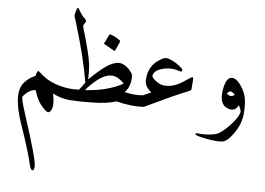

<svg xmlns="http://www.w3.org/2000/svg" viewBox="-75 -839 2103 1523"><g transform="rotate(5 976.5 -78.0)"><path d="M225.1 -203.6Q285.2 -144.5 360.1 -118.4Q435.1 -92.3 506.3 -90.3Q538.6 -89.4 539.1 -44.9Q539.6 -0.5 522.5 0Q431.2 0.5 351.6 -39.6Q345.7 -42.5 347.2 -37.1Q370.1 69.3 334 103.5Q321.8 114.7 305.7 102.5Q237.3 50.8 207 -57.1Q154.3 -55.7 107.4 2Q98.6 13.7 137.2 131.8Q256.3 495.6 252 548.8Q249.5 572.3 242.2 577.4Q234.9 582.5 226.3 571.8Q217.8 561 213.9 543Q193.4 445.8 119.6 232.9Q56.6 51.3 76.7 -42Q94.7 -125 196.3 -169.9Q199.2 -187.5 206.1 -201.7Q212.9 -215.8 225.1 -203.6Z M852.1 -23.9Q783.2 0 665 1.7Q546.9 3.4 522.5 0Q515.1 -1 503.9 -23.4Q472.2 -87.9 506.3 -90.3L549.3 -90.8L594.2 -150.4Q562.5 -342.3 480.5 -612.8Q468.8 -652.3 464.4 -661.1Q458 -675.8 476.6 -729.5Q478.5 -735.4 484.1 -734.6Q489.7 -733.9 493.2 -727.5Q522.9 -673.8 548.3 -653.3Q562 -642.1 553.2 -627L540 -605Q535.6 -598.1 540.5 -582.5Q602.1 -377.9 611.8 -295.4Q615.7 -261.7 614.3 -178.2Q718.3 -279.8 774.2 -308.6Q830.1 -337.4 863.8 -327.6Q914.1 -313.5 951.2 -257.3Q958.5 -246.6 958.5 -228Q958 -151.4 912.1 -103Q992.2 -83.5 1058.1 -90.3Q1071.8 -91.8 1080.1 -72.3Q1095.7 -32.7 1088.1 -16.6Q1080.6 -0.5 1074.2 0Q977.5 7.8 852.1 -23.9ZM853 -207Q781.2 -253.4 683.6 -176.8Q633.8 -137.7 596.2 -91.3Q774.4 -101.1 897 -168.9Q882.8 -188 853 -207ZM751.5 -546.9Q753.4 -550.8 759.3 -548.8Q801.3 -535.2 837.4 -507.3Q842.3 -503.4 840.8 -498.5L806.2 -422.9Q804.2 -418.5 795.9 -424.3Q787.6 -430.2 718.3 -468.3Q713.9 -470.7 715.3 -474.1Z M1443.8 -251.5Q1443.8 -251.5 1437.5 -171.4Q1436.5 -162.6 1422.9 -157.2Q1367.7 -135.7 1286.6 -99.6Q1286.6 -99.6 1074.2 0Q1052.2 0 1037.6 -36.9Q1022.9 -73.7 1058.1 -90.3Q1062.5 -92.3 1122.6 -119.1Q1069.8 -158.7 1070.8 -210.4Q1073.7 -341.8 1196.3 -397Q1218.8 -407.2 1263.2 -386.2Q1307.6 -365.2 1343.3 -331.1Q1355.5 -319.3 1350.1 -310.1Q1344.7 -300.8 1330.6 -306.2Q1267.6 -330.1 1199 -313.5Q1130.4 -296.9 1120.1 -254.9Q1116.2 -238.8 1149.4 -213.1Q1182.6 -187.5 1210.9 -183.1Q1293 -170.9 1386.7 -238.3Q1405.8 -252 1420.9 -260.7Q1445.8 -276.9 1443.8 -251.5Z M1686.5 -194.3Q1704.1 -291 1751.5 -290Q1779.8 -290 1811.8 -250.2Q1843.8 -210.4 1859.4 -160.6Q1875 -110.8 1868.4 -22.5Q1861.8 65.9 1809.3 140.6Q1756.8 215.3 1717.8 220Q1678.7 224.6 1611.3 213.6Q1543.9 202.6 1511.7 189.9Q1500 185.5 1500.2 178.2Q1500.5 170.9 1511.7 172.4Q1592.3 182.1 1659.2 166Q1699.7 156.2 1767.3 86.2Q1835 16.1 1841.8 -31.2Q1829.6 -72.3 1821.3 -76.7Q1793.9 -18.6 1730 -48.3Q1666 -78.1 1686.5 -194.3ZM1783.2 -156.7Q1746.1 -203.6 1720.7 -161.1Q1751 -132.8 1783.2 -156.7Z"/></g></svg>

Font: Amiri
Style: Slanted
Weight: 400
Italic angle: 9°
Designer: Khaled Hosny
Version: Version 000.107